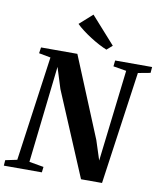

<svg xmlns="http://www.w3.org/2000/svg" viewBox="-114 -1077 987 1161"><g transform="rotate(10 380.0 -497.0)"><path d="M-10.5 0 -8 -34 63.5 -49 153.5 -693 81.5 -706.5 87 -743H310L513.5 -249.5L552 -130.5L618.5 -693L538 -706.5L542 -743H769L766 -706.5L690.5 -692.5L592.5 0H463.5L246 -515.5L205.5 -644.5L138 -49.5L227 -34L223 0ZM478.5 -798.5Q457 -807 430.5 -821Q404 -835 377 -852.2Q350 -869.5 326 -887.8Q302 -906 285.5 -922.5L365 -993.5L512.5 -828.5Z"/></g></svg>

Font: Merriweather 72pt
Style: Bold Italic
Weight: 700
Italic angle: -7.8°
Version: Version 2.101